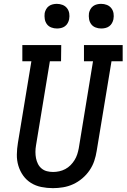

<svg xmlns="http://www.w3.org/2000/svg" viewBox="-20 -969 657 997"><path d="M255 8Q224 8 194.5 2Q165 -4 141 -19Q117 -34 100.5 -57Q84 -80 75.5 -108Q67 -136 67.5 -166.5Q68 -197 73 -227L143 -651H96V-735H298L297 -651H239L167 -214Q164 -197 164 -180Q164 -163 167 -147.5Q170 -132 177 -118Q184 -104 196 -94Q208 -84 223.5 -80Q239 -76 256 -76Q271 -76 287.5 -79.5Q304 -83 319 -91Q334 -99 346 -111Q358 -123 367 -137.5Q376 -152 381 -167.5Q386 -183 389 -199L463 -651H416V-735H617V-651H559L482 -185Q478 -159 469.5 -133.5Q461 -108 445 -84.5Q429 -61 407 -42.5Q385 -24 360 -12.5Q335 -1 308 3.5Q281 8 255 8ZM506 -821Q490 -821 476 -826.5Q462 -832 453.5 -843.5Q445 -855 442.5 -870Q440 -885 442 -901Q444 -911 449.5 -921Q455 -931 464 -937.5Q473 -944 484 -946.5Q495 -949 505 -949Q521 -949 535 -943.5Q549 -938 558 -926.5Q567 -915 569.5 -900Q572 -885 569 -869Q567 -859 561.5 -849Q556 -839 547 -832.5Q538 -826 527 -823.5Q516 -821 506 -821ZM276 -821Q260 -821 246 -826.5Q232 -832 223.5 -843.5Q215 -855 212.5 -870Q210 -885 212 -901Q214 -911 219.5 -921Q225 -931 234 -937.5Q243 -944 254 -946.5Q265 -949 275 -949Q291 -949 305 -943.5Q319 -938 328 -926.5Q337 -915 339.5 -900Q342 -885 339 -869Q337 -859 331.5 -849Q326 -839 317 -832.5Q308 -826 297 -823.5Q286 -821 276 -821Z"/></svg>

Font: Iosevka Etoile Medium
Style: Italic
Weight: 500
Italic angle: -9°
Designer: Belleve Invis
Foundry: Belleve Invis
Version: Version 22.1.2; ttfautohint (v1.8.4)